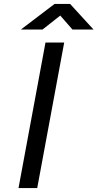

<svg xmlns="http://www.w3.org/2000/svg" viewBox="-20 -955 495 975"><path d="M211 -739H306L169 0H74ZM257 -935H336L455 -805H348L286 -876L196 -805H86Z"/></svg>

Font: Involve Medium Oblique
Style: Italic
Weight: 500
Italic angle: -10.5°
Designer: Stefan Peev
Foundry: Context Ltd.
Version: Version 1.001